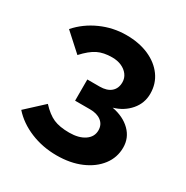

<svg xmlns="http://www.w3.org/2000/svg" viewBox="-165 -848 964 996"><g transform="rotate(30 316.5 -350.0)"><path d="M307 11Q223 11 150.5 -19Q78 -49 31 -102L135 -198Q174 -156 210.5 -140Q247 -124 305 -124Q362 -124 396.5 -147.5Q431 -171 431 -210Q431 -244 406 -263.5Q381 -283 339 -283H249V-410H323Q366 -410 390 -430.5Q414 -451 414 -488Q414 -513 399.5 -532.5Q385 -552 360.5 -563Q336 -574 304 -574Q253 -574 217.5 -556.5Q182 -539 141 -494L36 -589Q86 -646 158.5 -678.5Q231 -711 310 -711Q387 -711 445 -685.5Q503 -660 536 -614.5Q569 -569 569 -509Q569 -452 532 -409Q495 -366 436 -349Q505 -336 546 -295.5Q587 -255 587 -197Q587 -137 551 -90Q515 -43 452 -16Q389 11 307 11Z"/></g></svg>

Font: Red Hat Text VF
Style: Regular
Weight: 400
Designer: Pentagram, MCKL
Foundry: Pentagram, MCKL
Version: Version 1.023